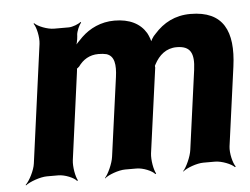

<svg xmlns="http://www.w3.org/2000/svg" viewBox="-45 -610 901 692"><g transform="rotate(-5 405.0 -264.0)"><path d="M323 -423C334 -423 344 -422 352 -420C381 -411 385 -379 379 -335L340 -50C337 -26 320 11 308 24V26C321 14 359 0 383 0H424C448 0 481 14 490 26L493 24C485 11 478 -26 481 -50L523 -357C522 -358 523 -365 522 -366L521 -362C522 -362 525 -367 525 -368C542 -400 568 -423 606 -423C656 -423 670 -396 662 -336L623 -50C620 -26 603 11 591 24V26C604 14 642 0 666 0H708C732 0 767 14 778 26L781 24C771 11 762 -26 765 -50L804 -336C821 -462 785 -538 666 -538C610 -538 568 -515 535 -478C525 -469 515 -452 514 -443H518C519 -452 511 -472 505 -483C484 -518 446 -538 391 -538C342 -538 301 -518 271 -489C261 -479 244 -462 238 -452L242 -450C248 -461 252 -480 253 -495V-498C254 -512 264 -534 271 -541L269 -544C262 -537 239 -528 225 -528H172C148 -528 113 -542 102 -554L100 -552C110 -539 118 -502 115 -478L57 -50C54 -26 35 11 21 24L22 26C37 14 76 0 100 0H141C165 0 198 14 207 26L210 24C202 11 195 -26 198 -50L240 -361C240 -364 243 -378 241 -379L238 -376C240 -375 248 -382 250 -384C267 -408 291 -423 323 -423Z"/></g></svg>

Font: Asimov
Style: EdgeNarIt
Weight: 500
Designer: Google
Version: Version 2.000980: 2014